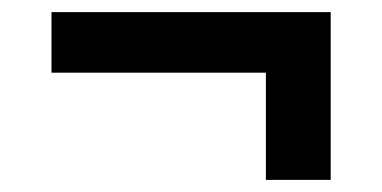

<svg xmlns="http://www.w3.org/2000/svg" viewBox="-20 -421 630 317"><path d="M526 -124H419V-301H65V-401H526Z"/></svg>

Font: CMG Sans SemiBold
Style: Regular
Weight: 600
Designer: Julieta Ulanovsky
Foundry: Julieta Ulanovsky
Version: Version 7.200